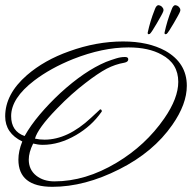

<svg xmlns="http://www.w3.org/2000/svg" viewBox="-25 -695 741 741"><path d="M177 26Q46 26 46 -79Q46 -112 61 -149Q-5 -181 -5 -246Q-5 -332 79 -405Q146 -463 242 -497Q347 -535 450 -535Q547 -535 613 -499Q696 -452 696 -364Q696 -293 640 -213Q567 -108 436 -42Q302 26 177 26ZM185 5Q305 5 425 -67Q537 -134 609 -238Q663 -316 663 -379Q663 -450 599 -484Q549 -512 471 -512Q371 -512 257 -467Q170 -432 107 -384Q18 -316 18 -247Q18 -188 70 -170Q93 -211 128.5 -253Q164 -295 208 -336Q301 -421 384 -456Q405 -464 423 -469.5Q441 -475 456 -475H458Q470 -475 470 -466Q470 -456 455 -453Q420 -447 387 -430Q353 -412 304 -374Q279 -355 251.5 -330.5Q224 -306 195 -276Q157 -237 136 -208Q115 -179 110 -160Q127 -156 147 -156Q236 -156 326 -240Q346 -259 354 -266Q362 -273 361 -273Q368 -273 368 -265Q347 -235 322.5 -213Q298 -191 269 -174Q204 -136 140 -136Q130 -136 120.5 -137.5Q111 -139 103 -141Q86 -107 86 -79Q86 -40 115 -17Q143 5 185 5ZM611 -564Q610 -565 610 -569Q615 -592 621.5 -613.5Q628 -635 638 -660Q642 -671 648 -674Q649 -675 651 -675Q654 -675 659 -673Q664 -671 668 -665Q671 -661 671 -657Q671 -653 670 -651Q669 -647 661.5 -633.5Q654 -620 645 -604.5Q636 -589 628.5 -577.5Q621 -566 618 -564Q613 -562 611 -564ZM546 -564Q545 -565 545 -569Q550 -592 556.5 -613.5Q563 -635 573 -660Q577 -671 583 -674Q584 -675 586 -675Q589 -675 594 -673Q599 -671 603 -665Q606 -661 606 -657Q606 -653 605 -651Q604 -647 596.5 -633.5Q589 -620 580 -604.5Q571 -589 563.5 -577.5Q556 -566 553 -564Q548 -562 546 -564Z"/></svg>

Font: Corinthia
Style: Regular
Weight: 400
Designer: Robert E. Leuschke
Foundry: Robert E. Leuschke
Version: Version 1.013; ttfautohint (v1.8.3)